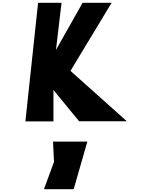

<svg xmlns="http://www.w3.org/2000/svg" viewBox="-20 -870 1091 1376"><path d="M363 -225V0H162L253 -850H421L381 -512L572 -850H780L485 -362L889 -1H547ZM606 145 508 486H295L367 290L360 145Z"/></svg>

Font: OpenDyslexic
Style: Bold
Weight: 800
Designer: Abbie Gonzalez
Version: Version 0.920;hotconv 1.0.109;makeotfexe 2.5.65596